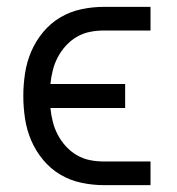

<svg xmlns="http://www.w3.org/2000/svg" viewBox="-20 -540 515 560"><path d="M283 0Q250 0 217 -7Q184 -14 155.5 -31Q127 -48 105.5 -74Q84 -100 71 -130.5Q58 -161 53 -194Q48 -227 48 -260Q48 -293 53 -326Q58 -359 71 -389.5Q84 -420 105.5 -446Q127 -472 155.5 -489Q184 -506 217 -513Q250 -520 283 -520H419V-451H283Q262 -451 242 -447Q222 -443 204 -432.5Q186 -422 172 -406.5Q158 -391 148.5 -373Q139 -355 134 -335Q129 -315 127 -295H345V-225H127Q129 -205 134 -185Q139 -165 148.5 -147Q158 -129 172 -113.5Q186 -98 204 -87.5Q222 -77 242 -73Q262 -69 283 -69H419V0Z"/></svg>

Font: Iosevka QP
Style: Regular
Weight: 400
Designer: Belleve Invis
Foundry: Belleve Invis
Version: Version 20.0.0; ttfautohint (v1.8.4)